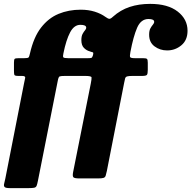

<svg xmlns="http://www.w3.org/2000/svg" viewBox="-37 -820 987 990"><path d="M402 -428.5H298Q276 -428.5 270.2 -425.8Q264.5 -423 261 -404L158.5 112.5Q155 130 151.8 138Q148.5 146 139.2 148Q130 150 108.5 150H14.5Q-7.5 150 -13 144.5Q-18.5 139 -15.8 127.8Q-13 116.5 -9.5 100.5L86.5 -388Q90 -408 92.8 -418.2Q95.5 -428.5 76 -428.5H57.5Q39 -428.5 37 -434.2Q35 -440 35 -456.5V-497Q35 -513 38.8 -516.5Q42.5 -520 60 -520H88Q106.5 -520 110.2 -523.8Q114 -527.5 117.5 -544.5Q136.5 -628.5 174.8 -677.8Q213 -727 265 -748.5Q317 -770 379 -770Q419 -770 451.5 -759.8Q484 -749.5 506.5 -733Q519.5 -723.5 526.5 -723Q533.5 -722.5 545 -733.5Q584 -768.5 631.5 -784.2Q679 -800 737.5 -800Q828.5 -800 879.2 -760.5Q930 -721 930 -661.5Q930 -613 898.2 -586.5Q866.5 -560 824.5 -560Q788 -560 760 -580.8Q732 -601.5 732 -641Q732 -662 738.5 -673.8Q745 -685.5 751.5 -693Q758 -700.5 758 -707.5Q758 -722 728.5 -722Q689.5 -722 670 -676.8Q650.5 -631.5 635.5 -552.5Q631.5 -531.5 634 -525.8Q636.5 -520 659 -520H700.5Q716.5 -520 720.8 -516.2Q725 -512.5 725 -496.5V-460Q725 -439.5 720.5 -434Q716 -428.5 696 -428.5H646.5Q626.5 -428.5 618.5 -426Q610.5 -423.5 608.2 -415.8Q606 -408 603 -392L514 61.5Q510.5 78 507.8 86.2Q505 94.5 496.8 97.2Q488.5 100 468 100H373Q347 100 341.5 94Q336 88 340 67.5L431 -388.5Q436 -413.5 435 -421Q434 -428.5 402 -428.5ZM441.5 -532.5Q442.5 -535.5 443.2 -539Q444 -542.5 444 -545.5Q444 -550.5 438.8 -551.2Q433.5 -552 426.5 -555Q409 -559.5 395.8 -573Q382.5 -586.5 382.5 -613Q382.5 -633.5 388.8 -645Q395 -656.5 401.2 -663.5Q407.5 -670.5 407.5 -677.5Q407.5 -692 377.5 -692Q345 -692 324.5 -653Q304 -614 290 -545Q286 -528.5 289.8 -524.2Q293.5 -520 315 -520H416.5Q429 -520 433.8 -521.5Q438.5 -523 441.5 -532.5Z"/></svg>

Font: Besley* Narrow Heavy
Style: Italic
Weight: 800
Width: 4
Italic angle: -13°
Designer: Owen Earl
Foundry: indestructible type*
Version: Version 3.000; ttfautohint (v1.8.3)